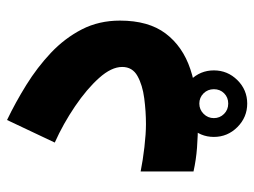

<svg xmlns="http://www.w3.org/2000/svg" viewBox="-109 -477 726 548"><g transform="rotate(-90 254.0 -203.0)"><path d="M137.2 44.4Q137.2 5.4 165.3 -22.5Q193.4 -50.3 232.4 -50.3Q271.5 -50.3 299.3 -22.5Q327.1 5.4 327.1 44.4Q327.1 83.5 299.3 111.6Q271.5 139.6 232.4 139.6Q193.4 139.6 165.3 111.6Q137.2 83.5 137.2 44.4ZM190.9 44.4Q190.9 61.5 202.9 73.5Q214.8 85.4 232.4 85.4Q250 85.4 261.7 73.7Q273.4 62 273.4 44.4Q273.4 26.9 261.5 14.9Q249.5 2.9 232.4 2.9Q215.3 2.9 203.1 15.1Q190.9 27.3 190.9 44.4ZM173.8 -149.4Q209.5 -149.4 247.3 -154.3Q285.2 -159.2 311 -173.6Q336.9 -188 336.9 -217.3Q336.9 -248 305.4 -283.2Q273.9 -318.4 224.6 -351.8Q175.3 -385.3 121.1 -409.7L185.5 -545.9Q235.4 -522 285.4 -491Q335.4 -460 377.2 -420.7Q418.9 -381.3 444.1 -332.5Q469.2 -283.7 469.2 -223.6Q469.2 -142.1 432.4 -93.3Q395.5 -44.4 330.6 -22.7Q265.6 -1 181.2 -1Q140.6 -1 106.2 -3.7Q71.8 -6.3 38.6 -13.7V-164.6Q70.3 -158.2 108.4 -153.8Q146.5 -149.4 173.8 -149.4Z"/></g></svg>

Font: Vazirmatn RD UI Black
Style: Regular
Weight: 900
Designer: Saber Rastikerdar
Foundry: Saber Rastikerdar
Version: Version 33.003